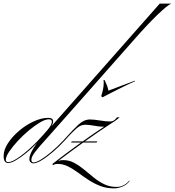

<svg xmlns="http://www.w3.org/2000/svg" viewBox="-63 -894 964 1059"><path d="M-18 5Q-43 5 -43 -34Q-43 -67 -19.5 -103.5Q4 -140 41.5 -172Q79 -204 122 -224Q165 -244 204 -244Q230 -244 230 -224Q230 -213 221 -198L373 -370L818 -874H881Q859 -864 804 -811Q749 -758 671 -669L407 -370L205 -142Q152 -84 131 -56.5Q110 -29 110 -13Q110 2 122 2Q136 2 162 -13.5Q188 -29 221 -57Q254 -85 287 -120L296 -130H304L297 -122Q264 -86 229.5 -56.5Q195 -27 166.5 -10Q138 7 121 7Q112 7 105.5 0.5Q99 -6 99 -16Q99 -48 140 -104Q112 -75 82 -50.5Q52 -26 25.5 -10.5Q-1 5 -18 5ZM-17 0Q5 0 49 -32Q93 -64 142 -114Q178 -152 200.5 -179Q223 -206 223 -223Q223 -236 206 -236Q187 -236 158 -219Q129 -202 96 -174.5Q63 -147 34.5 -116Q6 -85 -12.5 -57.5Q-31 -30 -31 -12Q-31 0 -17 0ZM474 -114 470 -108H396Q322 -55 258 -6Q270 -11 285 -11Q318 -11 346 4Q374 19 400.5 41Q427 63 454 85Q481 107 511.5 122Q542 137 580 137Q621 137 650 102L652 104Q636 126 611.5 135.5Q587 145 566 145Q524 145 489.5 131.5Q455 118 424.5 98Q394 78 366.5 57.5Q339 37 311.5 23.5Q284 10 254 10Q241 10 230 16L225 11Q259 -16 300 -46.5Q341 -77 384 -108H329L333 -114H393Q454 -158 511 -195Q485 -195 457 -200.5Q429 -206 407 -206Q382 -206 359.5 -186Q337 -166 313 -140L304 -130H296L305 -140Q339 -178 369.5 -206.5Q400 -235 433 -235Q455 -235 488 -229.5Q521 -224 546 -224Q567 -224 582 -247H597Q582 -234 569.5 -225.5Q557 -217 547 -211Q516 -191 479.5 -166Q443 -141 405 -114ZM681 -449 682 -446Q670 -441 643.5 -428.5Q617 -416 587.5 -401Q558 -386 534.5 -374Q511 -362 504 -358Q496 -358 496 -367Q501 -381 505 -400Q509 -419 509 -436Q509 -440 509 -443.5Q509 -447 508 -451Q508 -453 511 -453Q514 -453 515 -450Q522 -436 527 -423Q532 -410 535 -394Z"/></svg>

Font: Ballet 72pt
Style: Regular
Weight: 400
Designer: Maximiliano R. Sproviero
Foundry: Omnibus-Type
Version: Version 1.100; ttfautohint (v1.8.3)